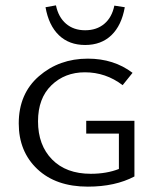

<svg xmlns="http://www.w3.org/2000/svg" viewBox="-20 -691 585 717"><path d="M150 -664 189 -671Q198 -627 226.5 -602.5Q255 -578 298 -578Q341 -578 369.5 -602Q398 -626 407 -670L446 -664Q434 -596 396 -559.5Q358 -523 298 -523Q238 -523 200 -559.5Q162 -596 150 -664ZM302 -240H482V-32Q410 6 308 6Q189 6 119.5 -59.5Q50 -125 50 -230Q50 -341 125.5 -406.5Q201 -472 308 -472Q405 -472 475 -419L438 -373Q375 -421 297 -421Q222 -421 172 -372.5Q122 -324 122 -238Q122 -149 174.5 -95.5Q227 -42 319 -42Q378 -42 424 -60V-192H302Z"/></svg>

Font: EauTestSC
Style: Regular
Weight: 400
Designer: Christian Thalmann (Catharsis Fonts)
Version: Version 0.001;PS 000.001;hotconv 1.0.88;makeotf.lib2.5.64775